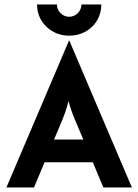

<svg xmlns="http://www.w3.org/2000/svg" viewBox="-20 -826 609 846"><path d="M284.7 -668.8C364.6 -668.8 426.4 -727.1 426.4 -806.2H338.9C338.9 -776.4 313.9 -752.1 284.7 -752.1C255.6 -752.1 230.6 -776.4 230.6 -806.2H143.1C143.1 -728.5 205.6 -668.8 284.7 -668.8ZM8.3 0H129.9L176.4 -111.1H388.9L435.4 0H561.1L285.4 -647.2H284ZM218.1 -211.1 245.1 -275C259.7 -309 271.5 -338.9 281.9 -380.6C293.1 -338.2 305.6 -309 320.1 -275L347.2 -211.1Z"/></svg>

Font: Afacad
Style: Bold
Weight: 700
Designer: Kristian Moeller
Foundry: Dicotype
Version: Version 1.000